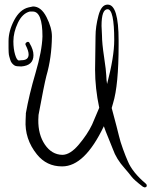

<svg xmlns="http://www.w3.org/2000/svg" viewBox="-20 -693 656 832"><path d="M392 -391 394 -536Q394 -577 406.5 -625Q419 -673 446 -673Q446 -673 447 -673Q494 -673 494 -517Q494 -511 494 -498Q494 -324 470 -246L464 -225Q490 -128 495.5 -104Q501 -80 513 -47Q525 -14 534 6Q554 54 612 103Q616 106 616 111Q616 119 606 119L599 116Q561 87 550.5 73Q540 59 520 36Q484 -4 469 -47Q464 -61 450.5 -93Q437 -125 430 -146Q347 28 250 28Q249 28 248 28Q182 28 140 -24Q86 -91 91 -174Q92 -190 92 -197V-202Q106 -282 134 -377Q162 -472 164 -535Q164 -643 122 -643H109Q77 -635 57.5 -594Q38 -553 38 -514Q38 -481 45.5 -456Q53 -431 62 -431Q68 -431 73 -432Q104 -432 104 -457Q104 -472 92 -496Q87 -504 95 -509.5Q103 -515 108 -507V-506Q125 -478 125 -454Q125 -409 72 -405Q50 -405 43.5 -409Q37 -413 32 -419Q27 -425 24.5 -433.5Q22 -442 20 -449Q18 -456 17.5 -467Q17 -478 17 -484V-515Q17 -559 41.5 -605.5Q66 -652 104 -661Q122 -665 123 -665Q158 -665 181.5 -619Q205 -573 205 -535Q204 -443 181 -364Q171 -325 147 -195Q147 -194 146 -174Q145 -110 174.5 -66.5Q204 -23 250 -22Q284 -22 321.5 -66.5Q359 -111 379 -153Q408 -221 410 -226Q392 -311 392 -391ZM420 -581 422 -538Q422 -506 431 -446Q440 -386 440.5 -366Q441 -346 444 -329Q475 -447 475 -519Q475 -653 446 -653Q420 -653 420 -581Z"/></svg>

Font: Ruge Boogie
Style: Regular
Weight: 400
Version: Version 1.003